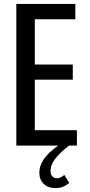

<svg xmlns="http://www.w3.org/2000/svg" viewBox="-20 -740 457 976"><path d="M63 0V-720H157V0ZM115 0V-78H371V0ZM115 -335V-412H350V-335ZM115 -642V-720H363V-642ZM262 216Q224 216 202 194.5Q180 173 180 138Q180 94 215 53.5Q250 13 304 -17L331 0Q287 34 262 65.5Q237 97 237 130Q237 148 246.5 157Q256 166 269 166Q288 166 307 149L332 190Q318 202 301 209Q284 216 262 216Z"/></svg>

Font: Instrument Sans Condensed Medium
Style: Regular
Weight: 500
Width: 3
Designer: Rodrigo Fuenzalida
Foundry: fragTYPE
Version: Version 1.000;gftools[0.9.28]